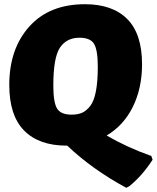

<svg xmlns="http://www.w3.org/2000/svg" viewBox="-20 -679 744 911"><path d="M383 -659Q514 -659 584 -588.5Q654 -518 654 -374Q654 -261 610.5 -172.5Q567 -84 486 -36Q586 22 698 61L704 79Q654 156 593 205L579 212Q418 125 299 12H296Q165 12 94.5 -59.5Q24 -131 24 -276Q24 -447 119 -553Q214 -659 383 -659ZM357 -500Q296 -500 264.5 -453Q233 -406 233 -273Q233 -194 250.5 -164.5Q268 -135 320 -135Q349 -135 369.5 -144Q390 -153 408 -176Q426 -199 435 -245.5Q444 -292 444 -362Q444 -441 426.5 -470.5Q409 -500 357 -500Z"/></svg>

Font: Alegreya Sans SC Black
Style: Italic
Weight: 900
Italic angle: -7°
Designer: Juan Pablo del Peral
Foundry: Huerta Tipografica
Version: Version 2.007